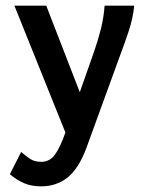

<svg xmlns="http://www.w3.org/2000/svg" viewBox="-20 -485 540 681"><path d="M126 176Q92 176 66 165Q40 154 15 133L55 54Q70 67 86 78Q102 89 126 89Q156 89 174.5 64Q193 39 212 -15L31 -465H144L263 -158L313 -300Q328 -343 338 -383Q348 -423 351 -465H456Q452 -420 435 -370Q418 -320 401 -275L286 41Q258 115 218.5 145.5Q179 176 126 176Z"/></svg>

Font: Inconsolata
Style: Bold
Weight: 700
Monospace: yes
Designer: Raph Levien, Cyreal, Brenton Simpson
Foundry: Raph Levien, Cyreal, Google
Version: Version 3.100; ttfautohint (v1.8.4.7-5d5b)